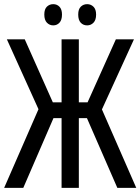

<svg xmlns="http://www.w3.org/2000/svg" viewBox="-24 -903 675 923"><path d="M-4 0 161 -378 9 -714H95L230 -411H272V-714H355V-411H397L533 -714H620L466 -377L631 0H540L394 -335H355V0H272V-335H233L88 0ZM189 -833Q189 -859 201.5 -871Q214 -883 232 -883Q250 -883 262 -870.5Q274 -858 274 -833Q274 -807 262 -794Q250 -781 232 -781Q214 -781 201.5 -794Q189 -807 189 -833ZM352 -833Q352 -859 364.5 -871Q377 -883 395 -883Q413 -883 425.5 -870.5Q438 -858 438 -833Q438 -807 425.5 -794Q413 -781 395 -781Q376 -781 364 -794Q352 -807 352 -833Z"/></svg>

Font: Noto Sans ExtraCondensed
Style: Regular
Weight: 400
Width: 2
Designer: Monotype Design Team
Foundry: Monotype Imaging Inc.
Version: Version 2.013; ttfautohint (v1.8.4.7-5d5b)